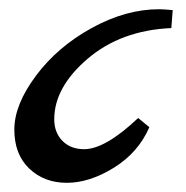

<svg xmlns="http://www.w3.org/2000/svg" viewBox="-20 -399 405 418"><path d="M326.2 -378.9Q335.9 -378.9 356 -377L353 -337.9Q243.2 -333 170.7 -271Q98.1 -209 98.1 -139.2Q98.1 -110.4 116 -92.3Q133.8 -74.2 163.1 -74.2Q209 -74.2 280.8 -142.1L305.2 -122.1Q281.2 -66.9 228 -33.9Q174.8 -1 125.5 -1Q76.2 -1 43.7 -32Q11.2 -63 11.2 -116.9Q11.2 -170.9 58.1 -233.9Q105 -296.9 179.4 -337.9Q253.9 -378.9 326.2 -378.9Z"/></svg>

Font: Marck Script
Style: Regular
Weight: 400
Designer: Denis Masharov, Marck Fogel
Foundry: Denis Masharov
Version: Version 1.002